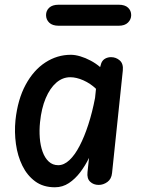

<svg xmlns="http://www.w3.org/2000/svg" viewBox="-20 -783 613 813"><path d="M212.5 10Q163 10 129 -15Q95 -40 74.8 -81.2Q54.5 -122.5 47.5 -173Q40.5 -223.5 45.5 -274Q55 -362 88.5 -424Q122 -486 172 -518.5Q222 -551 280 -551Q298 -551 320 -544.5Q342 -538 364 -526.2Q386 -514.5 404 -499L409 -516Q414.5 -529 425.8 -535Q437 -541 450 -541Q471.5 -541 487.2 -527Q503 -513 500 -484L454.5 -50.5Q452 -25 434.8 -12.5Q417.5 0 398 0Q376 0 361.8 -13.5Q347.5 -27 350.5 -54L357 -114.5Q341.5 -82.5 320 -54Q298.5 -25.5 271.8 -7.8Q245 10 212.5 10ZM149.5 -265.5Q146 -231.5 148.5 -199Q151 -166.5 160.5 -140.2Q170 -114 186.5 -98.8Q203 -83.5 226.5 -83.5Q251 -83.5 274 -105Q297 -126.5 317.2 -165.5Q337.5 -204.5 354.2 -256.2Q371 -308 382.5 -368.5L386.5 -407Q363 -429.5 333.2 -442.8Q303.5 -456 277.5 -456Q245 -456 218.2 -432.8Q191.5 -409.5 173.5 -367Q155.5 -324.5 149.5 -265.5ZM228.5 -674Q202 -674 188.5 -687Q175 -700 175 -719Q175 -738 188.5 -750.5Q202 -763 228.5 -763H482.5Q509 -763 522.2 -750.5Q535.5 -738 535.5 -719Q535.5 -701 522 -687.5Q508.5 -674 482.5 -674Z"/></svg>

Font: Edu SA Hand Medium
Style: Regular
Weight: 500
Designer: Tina and Corey Anderson, Eben Sorkin, Mirko Velimirovic
Foundry: Google for Education
Version: Version 2.000